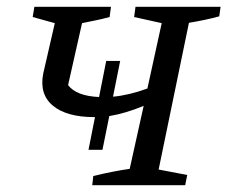

<svg xmlns="http://www.w3.org/2000/svg" viewBox="-20 -544 668 564"><path d="M251 0 254 -27Q283 -34 311 -39.5Q339 -45 361 -48L402 -233Q349 -211 301 -203L281 -104H240L259 -200H257Q176 -200 135.5 -233.5Q95 -267 107 -328L141 -476L76 -494L81 -524H306L302 -494Q280 -488 260 -484Q240 -480 221 -476L180 -294Q204 -262 271 -259L292 -365H333L312 -260Q358 -264 413 -284L455 -476L374 -494L378 -524H628L624 -496Q602 -490 580.5 -485.5Q559 -481 535 -477L446 -46L530 -30L524 0Z"/></svg>

Font: Piazzolla SC
Style: Italic
Weight: 400
Italic angle: -11.3°
Designer: Juan Pablo del Peral
Foundry: Huerta Tipografica
Version: Version 1.330